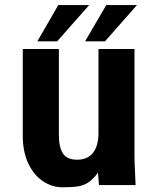

<svg xmlns="http://www.w3.org/2000/svg" viewBox="-20 -748 640 776"><path d="M72 -199.5V-550H218V-202.5Q218 -152.5 234.5 -127.5Q251 -102.5 292 -102.5Q334.5 -102.5 356.2 -130.8Q378 -159 378 -210.5V-550H523.5V-119Q523.5 -99 526 -45Q527 -28 528 0H380L376 -50Q357 -24.5 339 -12Q321 0.5 297.5 4.8Q274 9 233.5 9Q190 9 153 -16Q116 -41 94 -88.2Q72 -135.5 72 -199.5ZM409.5 -727.5H533.5L404.5 -581H324ZM215.5 -727.5H340.5L211 -581H131Z"/></svg>

Font: JuliaMono ExtraBold
Style: Regular
Weight: 800
Monospace: yes
Designer: cormullion
Foundry: corm
Version: Version 0.055; ttfautohint (v1.8.4)